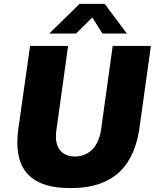

<svg xmlns="http://www.w3.org/2000/svg" viewBox="-20 -960 798 990"><path d="M508 -787H634L520 -940H390L234 -787H372L456 -870ZM699 -299 758 -723H561L501 -290C486 -191 427 -153 366 -153C306 -153 256 -191 271 -290L331 -723H135L75 -299C49 -115 110 10 343 10C576 10 672 -115 699 -299Z"/></svg>

Font: United Sans Black
Style: Italic
Weight: 900
Italic angle: -8°
Designer: Pablo Impallari, Rodrigo Fuenzalida (Modified by Dan O. Williams)
Version: Version 1.000;PS 001.000;hotconv 1.0.88;makeotf.lib2.5.64775